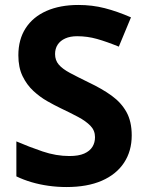

<svg xmlns="http://www.w3.org/2000/svg" viewBox="-20 -744 591 774"><path d="M511 -198Q511 -135 480 -88Q449 -41 390.5 -15.5Q332 10 248 10Q211 10 175.5 5Q140 0 107.5 -9.5Q75 -19 46 -33V-174Q97 -152 151.5 -133.5Q206 -115 260 -115Q297 -115 319.5 -125Q342 -135 352.5 -152Q363 -169 363 -191Q363 -218 344.5 -237Q326 -256 295 -272.5Q264 -289 224 -308Q199 -320 170 -336.5Q141 -353 114.5 -377.5Q88 -402 71 -437Q54 -472 54 -521Q54 -585 83.5 -630.5Q113 -676 167.5 -700Q222 -724 296 -724Q352 -724 402.5 -711Q453 -698 508 -674L459 -556Q410 -576 371 -587Q332 -598 291 -598Q263 -598 243 -589Q223 -580 212.5 -564Q202 -548 202 -526Q202 -501 217 -483.5Q232 -466 262 -450Q292 -434 337 -412Q392 -386 430.5 -358Q469 -330 490 -292Q511 -254 511 -198Z"/></svg>

Font: Noto Sans Cham
Style: Bold
Weight: 700
Version: Version 2.002